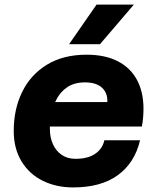

<svg xmlns="http://www.w3.org/2000/svg" viewBox="-20 -807 690 839"><path d="M40 -235Q40 -330 77 -405.5Q114 -481 185.5 -524.5Q257 -568 358 -568Q439 -568 494.5 -539.5Q550 -511 578.5 -458Q607 -405 607 -332Q607 -292 600 -254H198V-243Q198 -206 211.5 -176.5Q225 -147 250 -130Q275 -113 310 -113Q364 -113 396 -135Q428 -157 436 -194H592Q569 -96 495.5 -42Q422 12 299 12Q226 12 167 -17Q108 -46 74 -102Q40 -158 40 -235ZM449 -361Q451 -400 426 -423.5Q401 -447 351 -447Q303 -447 271 -424Q239 -401 221 -361ZM402 -787H565L417 -614H282Z"/></svg>

Font: Azeret Mono
Style: Bold Italic
Weight: 700
Italic angle: -12°
Designer: Martin Vácha
Foundry: Displaay
Version: Version 1.000; Glyphs 3.0.3, build 3074